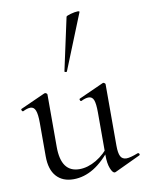

<svg xmlns="http://www.w3.org/2000/svg" viewBox="-84 -791 661 862"><g transform="rotate(-10 246.5 -360.5)"><path d="M76 -115V-268Q76 -307 69 -324.5Q62 -342 46 -342Q32 -342 12 -332H11Q7 -332 5 -337.5Q3 -343 7 -344L118 -394L122 -395Q125 -395 128.5 -392.5Q132 -390 132 -387V-148Q132 -32 216 -32Q254 -32 293 -55Q332 -78 360 -117L365 -106Q320 -47 275 -19.5Q230 8 182 8Q132 8 104 -23.5Q76 -55 76 -115ZM432 -43Q449 -43 485 -57H487Q491 -57 492.5 -52.5Q494 -48 490 -46L373 9L369 10Q359 10 350 -13Q341 -36 341 -73V-268Q341 -308 334.5 -325Q328 -342 311 -342Q297 -342 277 -332H276Q272 -332 270.5 -337.5Q269 -343 273 -344L384 -394L387 -395Q390 -395 393.5 -392.5Q397 -390 397 -387V-107Q397 -73 405 -58Q413 -43 432 -43ZM232 -472Q229 -472 226.5 -473.5Q224 -475 225 -476L277 -716Q278 -720 298 -725.5Q318 -731 330 -731Q339 -731 338 -727L236 -474Q236 -472 232 -472Z"/></g></svg>

Font: Cormorant
Style: Regular
Weight: 400
Designer: Christian Thalmann (Catharsis Fonts)
Foundry: Catharsis Fonts
Version: Version 4.000